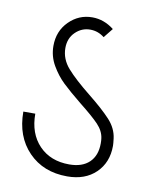

<svg xmlns="http://www.w3.org/2000/svg" viewBox="-64 -552 464 601"><g transform="rotate(10 167.5 -252.0)"><path d="M227 -449Q207 -465 182 -465Q155 -465 135 -445.5Q115 -426 115 -395Q115 -360 140 -331.5Q165 -303 215 -263Q260 -227 284.5 -200.5Q309 -174 313 -142Q315 -126 315 -119Q315 -66 281 -33Q247 0 190 0Q114 0 67 -48.5Q20 -97 20 -176H58Q58 -113 94 -75.5Q130 -38 190 -38Q231 -38 253.5 -59.5Q276 -81 276 -120Q276 -130 275 -136Q272 -159 253 -179Q234 -199 191 -233Q154 -263 132 -284Q110 -305 93.5 -333.5Q77 -362 77 -395Q77 -442 108 -473Q139 -504 182 -504Q219 -504 251 -479Z"/></g></svg>

Font: Vibes
Style: Regular
Weight: 400
Designer: AbdElmomen Kadhim
Version: Version 1.100